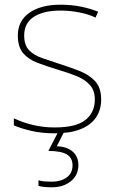

<svg xmlns="http://www.w3.org/2000/svg" viewBox="-20 -558 498 818"><path d="M411 -134Q411 -90 389 -57.5Q367 -25 323 -7.5Q279 10 213 10Q158 10 113 -0.5Q68 -11 39 -24V-54Q79 -35 123 -25Q167 -15 213 -15Q304 -15 344 -47Q384 -79 384 -134Q384 -173 362.5 -196.5Q341 -220 304.5 -234.5Q268 -249 224 -262Q178 -276 139.5 -290.5Q101 -305 78.5 -331.5Q56 -358 56 -407Q56 -469 105 -503.5Q154 -538 238 -538Q285 -538 326 -529.5Q367 -521 398 -508L387 -483Q359 -497 318.5 -505Q278 -513 238 -513Q166 -513 124.5 -486.5Q83 -460 83 -407Q83 -366 103.5 -344.5Q124 -323 158.5 -311Q193 -299 233 -286Q277 -272 318 -256Q359 -240 385 -212.5Q411 -185 411 -134ZM314 145Q314 188 282 214Q250 240 201 240Q182 240 168.5 238.5Q155 237 144 234V210Q157 214 169.5 215Q182 216 201 216Q239 216 264 198Q289 180 289 146Q289 114 264 99.5Q239 85 186 85L230 0H255L222 65Q251 66 271.5 76Q292 86 303 103.5Q314 121 314 145Z"/></svg>

Font: Noto Sans Hebrew Thin
Style: Regular
Weight: 250
Designer: Monotype Design Team
Foundry: Monotype Imaging Inc.
Version: Version 2.003